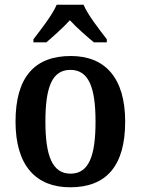

<svg xmlns="http://www.w3.org/2000/svg" viewBox="-20 -786 599 816"><path d="M122 -619V-606H177C206 -631 249 -669 277 -700C305 -669 349 -631 379 -606H434V-619C405 -657 354 -721 335 -766H221C202 -721 151 -657 122 -619ZM278 10C432 10 512 -81 512 -269C512 -457 425 -548 281 -548C126 -548 46 -457 46 -269C46 -81 134 10 278 10ZM280 -48C202 -48 173 -124 173 -269C173 -415 201 -489 279 -489C357 -489 386 -415 386 -269C386 -124 358 -48 280 -48Z"/></svg>

Font: Noto Serif Armenian SemiCondensed SemiBold
Style: Regular
Weight: 600
Width: 4
Designer: Monotype Design Team
Foundry: Monotype Imaging Inc.
Version: Version 2.008